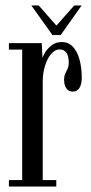

<svg xmlns="http://www.w3.org/2000/svg" viewBox="-20 -681 334 701"><path d="M12.5 0V-23.5H61V-500H12.5V-523.5H132.5L135 -468.5Q136 -475 144.5 -489.2Q153 -503.5 168.5 -515.5Q184 -527.5 205.5 -527.5Q230.5 -527.5 246.5 -510Q262.5 -492.5 270.5 -463Q278.5 -433.5 278.5 -397.5Q278.5 -373 270 -359.8Q261.5 -346.5 246 -346.5Q231 -346.5 222.5 -358.2Q214 -370 214 -390Q214 -402.5 218.2 -411.8Q222.5 -421 226.8 -430.2Q231 -439.5 231 -453Q231 -477.5 222 -489Q213 -500.5 198.5 -500.5Q180 -500.5 165.8 -483Q151.5 -465.5 143.8 -438.8Q136 -412 136 -384V-23.5H185.5V0ZM171.5 -553 94.5 -661H121.5L186 -587.5L251 -661H278L201.5 -553Z"/></svg>

Font: Imbue 48pt
Style: Regular
Weight: 400
Designer: Tyler Finck
Foundry: Etcetera Type Company
Version: Version 1.102